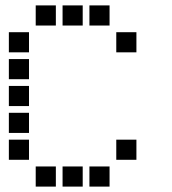

<svg xmlns="http://www.w3.org/2000/svg" viewBox="-20 -708 640 715"><path d="M114 -688Q113 -688 113 -688Q113 -688 113 -687V-614Q113 -613 113 -613Q113 -613 114 -613H187Q188 -613 188 -613Q188 -613 188 -614V-687Q188 -688 188 -688Q188 -688 187 -688ZM214 -688Q213 -688 213 -688Q213 -688 213 -687V-614Q213 -613 213 -613Q213 -613 214 -613H287Q288 -613 288 -613Q288 -613 288 -614V-687Q288 -688 288 -688Q288 -688 287 -688ZM314 -688Q313 -688 313 -688Q313 -688 313 -687V-614Q313 -613 313 -613Q313 -613 314 -613H387Q388 -613 388 -613Q388 -613 388 -614V-687Q388 -688 388 -688Q388 -688 387 -688ZM14 -588Q13 -588 13 -588Q13 -588 13 -587V-514Q13 -513 13 -513Q13 -513 14 -513H87Q88 -513 88 -513Q88 -513 88 -514V-587Q88 -588 88 -588Q88 -588 87 -588ZM414 -588Q413 -588 413 -588Q413 -588 413 -587V-514Q413 -513 413 -513Q413 -513 414 -513H487Q488 -513 488 -513Q488 -513 488 -514V-587Q488 -588 488 -588Q488 -588 487 -588ZM14 -488Q13 -488 13 -488Q13 -488 13 -487V-414Q13 -413 13 -413Q13 -413 14 -413H87Q88 -413 88 -413Q88 -413 88 -414V-487Q88 -488 88 -488Q88 -488 87 -488ZM14 -388Q13 -388 13 -388Q13 -388 13 -387V-314Q13 -313 13 -313Q13 -313 14 -313H87Q88 -313 88 -313Q88 -313 88 -314V-387Q88 -388 88 -388Q88 -388 87 -388ZM14 -288Q13 -288 13 -288Q13 -288 13 -287V-214Q13 -213 13 -213Q13 -213 14 -213H87Q88 -213 88 -213Q88 -213 88 -214V-287Q88 -288 88 -288Q88 -288 87 -288ZM14 -188Q13 -188 13 -188Q13 -188 13 -187V-114Q13 -113 13 -113Q13 -113 14 -113H87Q88 -113 88 -113Q88 -113 88 -114V-187Q88 -188 88 -188Q88 -188 87 -188ZM414 -188Q413 -188 413 -188Q413 -188 413 -187V-114Q413 -113 413 -113Q413 -113 414 -113H487Q488 -113 488 -113Q488 -113 488 -114V-187Q488 -188 488 -188Q488 -188 487 -188ZM114 -88Q113 -88 113 -88Q113 -88 113 -87V-14Q113 -13 113 -13Q113 -13 114 -13H187Q188 -13 188 -13Q188 -13 188 -14V-87Q188 -88 188 -88Q188 -88 187 -88ZM214 -88Q213 -88 213 -88Q213 -88 213 -87V-14Q213 -13 213 -13Q213 -13 214 -13H287Q288 -13 288 -13Q288 -13 288 -14V-87Q288 -88 288 -88Q288 -88 287 -88ZM314 -88Q313 -88 313 -88Q313 -88 313 -87V-14Q313 -13 313 -13Q313 -13 314 -13H387Q388 -13 388 -13Q388 -13 388 -14V-87Q388 -88 388 -88Q388 -88 387 -88Z"/></svg>

Font: Doto Black
Style: Bold
Weight: 700
Monospace: yes
Version: Version 1.000